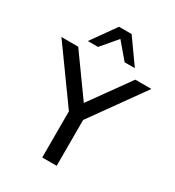

<svg xmlns="http://www.w3.org/2000/svg" viewBox="-238 -1063 1080 1188"><g transform="rotate(30 302.5 -469.0)"><path d="M251 0V-364L274 -298L-19 -705H101L317 -404H293L509 -705H624L333 -298L354 -364V0ZM135 -765 258 -938H348L471 -765H398L303 -877L208 -765Z"/></g></svg>

Font: Nunito Sans 12pt SemiBold
Style: Regular
Weight: 600
Designer: Vernon Adams
Foundry: Vernon Adams
Version: Version 3.101;gftools[0.9.27]